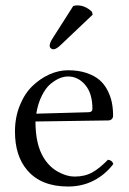

<svg xmlns="http://www.w3.org/2000/svg" viewBox="-20 -678 475 708"><path d="M250 -655.8Q257.3 -658.2 264.2 -658.2Q294.4 -658.2 318.8 -634.8L321.8 -624L207 -515.1Q188 -496.1 176.8 -496.1Q171.4 -496.1 167.2 -500Q163.1 -503.9 163.1 -508.8Q163.1 -520 174.3 -537.1ZM113.8 -258.8 307.1 -264.2Q320.8 -264.6 320.8 -276.9Q320.8 -333.5 294.4 -364.7Q268.1 -396 231 -396Q215.8 -396 199.7 -389.4Q183.6 -382.8 166 -368.2Q148.4 -353.5 134.3 -325.2Q120.1 -296.9 113.8 -258.8ZM377.9 -88.9Q393.6 -87.4 397.9 -73.2Q368.2 -34.2 325.7 -12.2Q283.2 9.8 231 9.8Q131.3 9.8 80.1 -50.8Q35.2 -103.5 35.2 -192.9Q35.2 -245.1 53 -289.1Q70.8 -333 99.4 -360.6Q127.9 -388.2 162.1 -403.6Q196.3 -418.9 231 -418.9Q269.5 -418.9 299.1 -408.9Q328.6 -398.9 346.9 -383.1Q365.2 -367.2 376.7 -344.5Q388.2 -321.8 392.6 -299.3Q397 -276.9 397 -251Q397 -243.7 392.1 -238.8Q387.2 -233.9 378.9 -233.9L110.8 -230Q110.8 -145 141.1 -96.2Q162.1 -62 194.3 -44.4Q226.1 -26.9 254.9 -26.9Q293 -26.9 320.3 -42.2Q347.7 -57.6 377.9 -88.9Z"/></svg>

Font: Linux Libertine Display G
Style: Regular
Weight: 400
Designer: Philipp H. Poll
Foundry: Philipp H. Poll
Version: Version 5.0.9